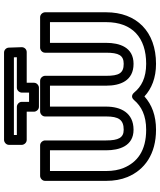

<svg xmlns="http://www.w3.org/2000/svg" viewBox="61 -838 811 974"><g transform="rotate(-90 467.0 -350.5)"><path d="M269.6 -671V-686H663.7L664.2 -671H509.7C494.6 -671 484.7 -656.7 484.7 -646V-609H437.9V-646C437.9 -661.1 423.6 -671 412.9 -671ZM219.6 -646C219.6 -635.3 229.5 -621 244.6 -621H387.9V-584C387.9 -573.3 397.8 -559 412.9 -559H509.7C520.4 -559 534.7 -568.9 534.7 -584V-621H690.1C705.3 -621 715.5 -633.6 715.1 -646.8L712.9 -711.8C712.5 -724.7 701.4 -736 687.9 -736H244.6C233.9 -736 219.6 -726.1 219.6 -711ZM630.7 -15C559.7 -15 514.8 -39.4 485.1 -75.8C480.6 -81.3 464.3 -97 446.6 -76.2C415.5 -39.5 369 -15 296.3 -15C189.2 -15 131 -60.7 102.7 -129.1C92.5 -153.8 87 -183.3 87 -218V-503H192.1V-218C192.1 -151.8 213.4 -79 296.3 -79C382.3 -79 413.7 -143.7 413.7 -218V-503H519.9V-218C519.9 -146.9 544.3 -79 630.7 -79C715 -79 737.1 -150.1 737.1 -218V-503H842.2V-218C842.2 -85.8 763.9 -15 630.7 -15ZM892.2 -218V-528C892.2 -538.7 882.3 -553 867.2 -553H712.1C701.4 -553 687.1 -543.1 687.1 -528V-218C687.1 -154.3 673.7 -129 630.7 -129C583.1 -129 569.9 -153.4 569.9 -218V-528C569.9 -538.7 560 -553 544.9 -553H388.7C378 -553 363.7 -543.1 363.7 -528V-218C363.7 -154.9 347.1 -129 296.3 -129C256.2 -129 242.1 -155.2 242.1 -218V-528C242.1 -538.7 232.2 -553 217.1 -553H62C51.3 -553 37 -543.1 37 -528V-218C37 -178.1 43.3 -141.9 56.5 -109.9C92.6 -22.9 172.5 35 296.3 35C368.4 35 423.5 13.9 465.4 -23.8C504.8 12.8 559.7 35 630.7 35C794 35 892.2 -63.4 892.2 -218Z"/></g></svg>

Font: Asimov
Style: WidOu
Weight: 500
Designer: Google
Version: Version 2.000980; 2014